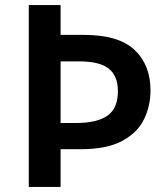

<svg xmlns="http://www.w3.org/2000/svg" viewBox="-20 -734 658 754"><path d="M571 -379Q571 -318 545.5 -265.5Q520 -213 459.5 -180.5Q399 -148 296 -148H218V0H93V-714H218V-597H309Q446 -597 508.5 -538Q571 -479 571 -379ZM277 -251Q362 -251 402.5 -280Q443 -309 443 -376Q443 -436 407 -464.5Q371 -493 291 -493H218V-251Z"/></svg>

Font: Noto Sans New Tai Lue SemiBold
Style: Regular
Weight: 600
Version: Version 2.003